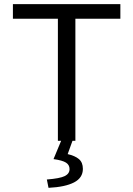

<svg xmlns="http://www.w3.org/2000/svg" viewBox="-20 -676 640 922"><path d="M258 0V-586H42V-656H558V-586H342V0ZM213 226 205 186Q268 181 291 169.5Q314 158 314 136Q314 116 297 105Q280 94 237 88L277 -8H331L305 64Q340 72 359 88Q378 104 378 135Q378 178 335.5 200Q293 222 213 226Z"/></svg>

Font: SauceCodePro NFM
Style: Regular
Weight: 400
Monospace: yes
Designer: Paul D. Hunt, Teo Tuominen
Foundry: Adobe
Version: Version 2.042;hotconv 1.1.0;makeotfexe 2.6.0;Nerd Fonts 3.3.